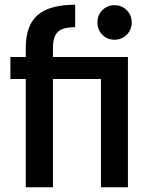

<svg xmlns="http://www.w3.org/2000/svg" viewBox="-20 -792 636 812"><path d="M204 -551H521V0H407V-458H204V0H89V-458H24V-551H89V-590Q89 -685 139.5 -728.5Q190 -772 298 -772V-677Q246 -677 225 -657.5Q204 -638 204 -590ZM392 -697Q392 -728 413 -749Q434 -770 464 -770Q495 -770 516 -749Q537 -728 537 -697Q537 -666 516 -645Q495 -624 464 -624Q434 -624 413 -645Q392 -666 392 -697Z"/></svg>

Font: Poppins-tnum Medium
Style: Regular
Weight: 500
Designer: Ninad Kale (Devanagari), Jonny Pinhorn (Latin)
Foundry: Indian Type Foundry
Version: Version 4.004